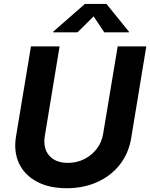

<svg xmlns="http://www.w3.org/2000/svg" viewBox="-20 -969 781 999"><path d="M326.7 10.3Q234.4 10.3 170.7 -24.4Q106.9 -59.1 78.6 -119.9Q50.3 -180.7 63.5 -260.3L141.1 -727.5H290L213.4 -262.7Q202.6 -198.7 235.4 -160.2Q268.1 -121.6 333 -121.6Q380.4 -121.6 419.4 -141.6Q458.5 -161.6 484.1 -195.6Q509.8 -229.5 516.6 -272.5L592.3 -727.5H741.2L662.6 -250.5Q649.4 -170.9 603.3 -112.3Q557.1 -53.7 486.1 -21.7Q415 10.3 326.7 10.3ZM383.3 -800.8H256.3L256.8 -804.2L421.9 -948.7H533.7L650.9 -804.2L650.4 -800.8H522.5L467.3 -883.8Z"/></svg>

Font: Inter
Style: Bold Italic
Weight: 700
Italic angle: -9.39999°
Designer: Rasmus Andersson
Foundry: rsms
Version: Version 4.001;git-9221beed3